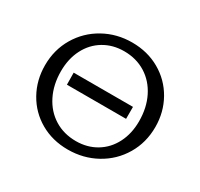

<svg xmlns="http://www.w3.org/2000/svg" viewBox="-142 -844 1073 1029"><g transform="rotate(30 394.5 -329.0)"><path d="M56 -325Q56 -421 102 -498.5Q148 -576 227 -620Q306 -664 401 -664Q496 -664 572 -620.5Q648 -577 691 -501Q734 -425 734 -333Q734 -237 688 -159.5Q642 -82 562.5 -38Q483 6 387 6Q292 6 216.5 -37.5Q141 -81 98.5 -157Q56 -233 56 -325ZM643 -316Q643 -400 610.5 -465Q578 -530 520 -566Q462 -602 387 -602Q317 -602 262 -569Q207 -536 176.5 -476.5Q146 -417 146 -340Q146 -257 178.5 -192Q211 -127 269 -91Q327 -55 402 -55Q472 -55 527 -88Q582 -121 612.5 -180.5Q643 -240 643 -316ZM209 -367H576V-293H210Z"/></g></svg>

Font: Ysabeau SC Medium
Style: Regular
Weight: 500
Designer: Christian Thalmann (Catharsis Fonts)
Version: Version 0.003